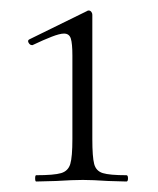

<svg xmlns="http://www.w3.org/2000/svg" viewBox="-20 -748 302 366"><path d="M49 -414Q83 -414 96.5 -418Q110 -422 114 -435.5Q118 -449 118 -483V-601V-642Q118 -665 115 -674.5Q112 -684 102 -684Q94 -684 78.5 -678Q63 -672 42 -662H41Q37 -662 34.5 -666.5Q32 -671 36 -673L146 -727Q147 -728 149 -728Q152 -728 154 -725.5Q156 -723 156 -720V-483Q156 -449 159.5 -435.5Q163 -422 176 -418Q189 -414 221 -414Q224 -414 224 -408Q224 -402 221 -402L186 -403Q156 -405 138 -405Q119 -405 87 -403L49 -402Q47 -402 47 -408Q47 -414 49 -414Z"/></svg>

Font: Cormorant SC Light
Style: Regular
Weight: 300
Designer: Christian Thalmann (Catharsis Fonts)
Foundry: Catharsis Fonts
Version: Version 4.000